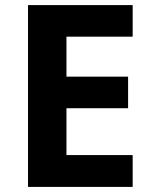

<svg xmlns="http://www.w3.org/2000/svg" viewBox="-20 -734 600 754"><path d="M501 0H90V-714H501V-590H241V-433H483V-309H241V-125H501Z"/></svg>

Font: Noto Sans Gunjala Gondi
Style: Regular
Weight: 400
Designer: Ek Type
Foundry: Ek Type
Version: Version 1.004